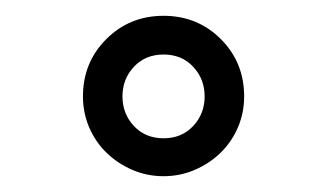

<svg xmlns="http://www.w3.org/2000/svg" viewBox="-20 -627 414 243"><path d="M85 -505Q85 -548 114.5 -577.5Q144 -607 187 -607Q230 -607 259.5 -577.5Q289 -548 289 -505Q289 -484 281 -465.5Q273 -447 259 -433.5Q245 -420 226.5 -412Q208 -404 187 -404Q166 -404 147.5 -412Q129 -420 115 -433.5Q101 -447 93 -465.5Q85 -484 85 -505ZM135 -505Q135 -483 149.5 -467.5Q164 -452 187 -452Q210 -452 224.5 -467.5Q239 -483 239 -505Q239 -527 224.5 -542.5Q210 -558 187 -558Q164 -558 149.5 -542.5Q135 -527 135 -505Z"/></svg>

Font: Gamine
Style: Bold
Weight: 700
Designer: Tapiwanashe Sebastian Garikayi
Version: Version 1.000